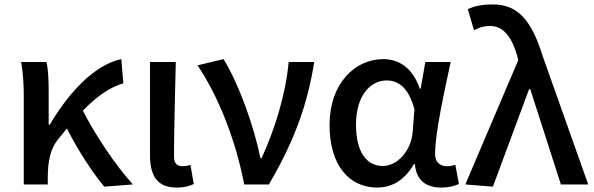

<svg xmlns="http://www.w3.org/2000/svg" viewBox="-20 -830 2674 864"><path d="M449 10 578 0C498 -88 408 -224 353 -332C418 -399 476 -438 535 -455L526 -564C404 -538 289 -413 204 -269H199V-419C199 -469 197 -519 189 -551H75C85 -498 87 -437 87 -394V0H195V-30C195 -106 207 -162 243 -205L281 -252C332 -151 397 -53 449 10Z M776 14C812 14 833 7 852 -2L837 -88C825 -84 813 -82 804 -82C778 -82 763 -93 763 -126C763 -246 768 -408 771 -551H655V-133C655 -41 685 14 776 14Z M1079 0H1190C1305 -197 1363 -357 1394 -551H1279C1266 -409 1219 -253 1157 -118H1152C1124 -257 1056 -451 986 -564L869 -536C962 -398 1040 -202 1079 0Z M1678 14C1747 14 1802 -22 1843 -92H1847C1853 -18 1897 14 1966 14C2002 14 2028 6 2045 -2L2029 -89C2018 -84 2004 -82 1992 -82C1961 -82 1938 -99 1938 -137C1938 -231 1978 -411 2008 -551H1894L1873 -431H1869C1837 -527 1772 -564 1705 -564C1578 -564 1463 -455 1463 -268C1463 -87 1550 14 1678 14ZM1703 -83C1628 -83 1582 -148 1582 -269C1582 -403 1649 -468 1720 -468C1769 -468 1818 -440 1845 -338L1837 -237C1831 -152 1768 -83 1703 -83Z M2198 10 2361 -429H2366L2504 0H2627L2423 -575C2374 -733 2314 -810 2199 -810C2145 -810 2115 -802 2085 -789L2113 -694C2134 -705 2154 -713 2186 -713C2243 -713 2282 -667 2307 -580L2312 -559L2074 0Z"/></svg>

Font: GenYoGothic2 TW M
Style: Regular
Weight: 500
Version: Version 2.100;PS 2.1;hotconv 16.6.51;makeotf.lib2.5.65220 DE